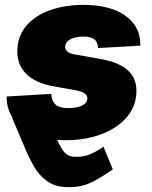

<svg xmlns="http://www.w3.org/2000/svg" viewBox="-20 -567 627 791"><path d="M157.7 -152.3Q183.1 -74.2 200.7 -27.6Q218.3 19 232.2 42Q246.1 64.9 259.8 72Q273.4 79.1 291.5 79.1Q328.6 79.6 356.7 66.2Q384.8 52.7 406.2 37.1L444.8 130.9Q410.6 155.3 365.5 179.9Q320.3 204.6 261.7 204.1Q209.5 204.1 175.8 180.4Q142.1 156.7 121.6 121.6Q101.1 86.4 86.9 52.7L29.8 -82ZM253.9 10.7Q178.7 10.7 123.3 -11.5Q67.9 -33.7 37.8 -73.7Q7.8 -113.8 7.3 -166.5Q7.3 -167.5 7.3 -168.2Q7.3 -168.9 7.3 -169.4L190.9 -180.2Q193.8 -149.4 209.5 -135.5Q225.1 -121.6 264.2 -121.6Q281.2 -121.6 298.6 -125.5Q315.9 -129.4 327.9 -138.2Q339.8 -147 339.8 -161.6Q339.8 -174.3 328.4 -182.4Q316.9 -190.4 290 -195.3L195.8 -212.4Q125 -225.6 88.1 -262.7Q51.3 -299.8 51.3 -354Q51.3 -417.5 88.1 -460.4Q125 -503.4 186.5 -525.1Q248 -546.9 322.3 -546.9Q433.1 -546.9 495.1 -503.2Q557.1 -459.5 558.1 -386.2Q558.1 -384.8 558.1 -382.8Q558.1 -380.9 557.6 -378.9L383.8 -369.1Q382.8 -395.5 367.2 -406Q351.6 -416.5 322.8 -416.5Q306.6 -416.5 289.6 -412.4Q272.5 -408.2 260.5 -398.9Q248.5 -389.6 248.5 -373.5Q248.5 -363.8 256.6 -355.5Q264.6 -347.2 287.6 -342.8L395.5 -323.7Q468.3 -311 505.1 -278.6Q542 -246.1 542 -193.4Q542 -144.5 518.6 -106.7Q495.1 -68.8 454.3 -42.5Q413.6 -16.1 361.8 -2.7Q310.1 10.7 253.9 10.7Z"/></svg>

Font: Inter 18pt Black
Style: Italic
Weight: 900
Italic angle: -9.3988°
Designer: Rasmus Andersson
Foundry: rsms
Version: Version 4.001;git-66647c0bb